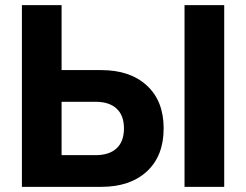

<svg xmlns="http://www.w3.org/2000/svg" viewBox="-20 -725 955 745"><path d="M175 0V-123H351Q404 -123 432.5 -149.5Q461 -176 461 -227Q461 -277 432.5 -303.5Q404 -330 351 -330H175V-453H373Q485 -453 550 -393Q615 -333 615 -227Q615 -120 550 -60Q485 0 373 0ZM65 0V-705H219V0ZM696 0V-705H850V0Z"/></svg>

Font: TikTok Sans 24pt
Style: Bold
Weight: 700
Version: Version 4.000